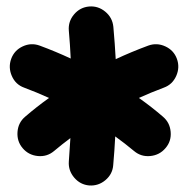

<svg xmlns="http://www.w3.org/2000/svg" viewBox="-20 -747 586 602"><path d="M50.8 -282.7Q32.7 -304.2 34.9 -333.5Q37.1 -362.8 59.1 -381.3Q94.2 -411.6 133.8 -439.9Q96.2 -457 55.7 -472.2Q28.8 -481.9 17.1 -508.8Q5.4 -535.6 15.1 -562.5Q24.9 -589.4 51.3 -601.6Q77.6 -613.8 104.5 -604Q154.8 -585.4 201.7 -563.5Q199.7 -606.9 195.8 -650.9Q193.4 -679.7 212.2 -701.9Q231 -724.1 259.3 -726.6Q287.6 -729 310.1 -710.4Q332.5 -691.9 335.4 -663.1Q340.3 -608.4 342.8 -561.5Q392.1 -584.5 444.8 -604Q471.7 -613.8 498.3 -601.6Q524.9 -589.4 534.7 -562.5Q544.4 -535.6 532.5 -508.8Q520.5 -481.9 493.7 -472.2Q453.1 -457 415.5 -439.9Q455.6 -411.6 490.7 -381.3Q512.7 -362.8 515.1 -333.5Q517.6 -304.2 499 -282.7Q480.5 -260.7 451.4 -257.8Q422.4 -254.9 400.4 -273.4Q371.6 -297.4 341.3 -319.3Q340.3 -297.4 338.6 -274.9Q336.9 -252.4 335 -229.5Q333 -201.2 310.8 -182.4Q288.6 -163.6 259.8 -165.5Q231.4 -168 212.6 -190.2Q193.8 -212.4 195.8 -240.7Q198.7 -278.3 200.7 -314Q174.3 -294.4 149.4 -273.4Q127.4 -254.9 98.4 -257.8Q69.3 -260.7 50.8 -282.7Z"/></svg>

Font: Mikhak-FD Black
Style: Regular
Weight: 900
Designer: Amin Abedi
Version: Version 3.2